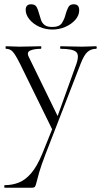

<svg xmlns="http://www.w3.org/2000/svg" viewBox="-20 -602 477 897"><path d="M178 115 228 -9 229 13 74 -303Q52 -347 39.5 -360.5Q27 -374 8 -374Q6 -374 6 -380Q6 -386 8 -386Q23 -386 39 -385Q55 -384 70 -384Q102 -384 126.5 -385Q151 -386 171 -386Q173 -386 173 -380Q173 -374 171 -374Q140 -374 121.5 -366Q103 -358 115 -335L255 -48L233 -15L336 -301Q352 -345 335.5 -359.5Q319 -374 263 -374Q261 -374 261 -380Q261 -386 263 -386Q287 -386 308.5 -385Q330 -384 364 -384Q385 -384 398 -385Q411 -386 429 -386Q432 -386 432 -380Q432 -374 429 -374Q406 -374 389.5 -360Q373 -346 357 -305L192 120Q172 172 163 203.5Q154 235 150.5 250Q147 265 143.5 270Q140 275 129 275H2Q0 275 0 269Q0 263 2 263Q36 263 66.5 251.5Q97 240 125 208Q153 176 178 115ZM224 -476Q258 -476 270 -495.5Q282 -515 287 -537Q292 -554 299 -568Q306 -582 324 -582Q338 -582 344 -575Q350 -568 350 -554Q350 -530 332 -509.5Q314 -489 285.5 -476.5Q257 -464 225 -464Q192 -464 163.5 -477Q135 -490 117.5 -511.5Q100 -533 100 -556Q100 -569 106.5 -575.5Q113 -582 125 -582Q144 -582 151 -569.5Q158 -557 163 -537Q167 -524 171.5 -509.5Q176 -495 188 -485.5Q200 -476 224 -476Z"/></svg>

Font: Cormorant Garamond Light
Style: Regular
Weight: 300
Designer: Christian Thalmann (Catharsis Fonts)
Foundry: Catharsis Fonts
Version: Version 4.001